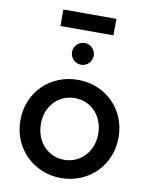

<svg xmlns="http://www.w3.org/2000/svg" viewBox="-100 -1004 853 1088"><g transform="rotate(10 326.5 -459.5)"><path d="M327 12C482 12 609 -106 609 -271C609 -434 485 -553 327 -553C168 -553 44 -434 44 -271C44 -108 170 12 327 12ZM162 -271C162 -373 232 -448 327 -448C421 -448 492 -373 492 -271C492 -169 421 -93 327 -93C232 -93 162 -169 162 -271ZM175 -836H480V-931H175ZM265 -703C265 -668 293 -640 328 -640C362 -640 390 -668 390 -703C390 -737 362 -765 328 -765C293 -765 265 -737 265 -703Z"/></g></svg>

Font: Mluvka SemiBold
Style: Regular
Weight: 600
Designer: Modified by Jiří Krblich, Original typeface by Gumpita Rahayu
Foundry: Gumpita Rahayu & Jiří Krblich
Version: Version 2.000;Glyphs 3.1.1 (3134)